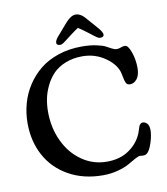

<svg xmlns="http://www.w3.org/2000/svg" viewBox="-96 -974 930 1068"><g transform="rotate(-10 368.5 -440.5)"><path d="M355 -784.2Q347.2 -778.3 336.7 -770Q326.2 -761.7 321 -757.8Q315.9 -753.9 309.6 -749.8Q303.2 -745.6 299.1 -744.1Q294.9 -742.7 291 -742.7Q270 -742.7 270 -757.3Q270 -769.5 284.7 -788.1L347.7 -860.8Q377.9 -894 403.3 -894Q428.7 -894 452.1 -869.1L516.6 -795.4Q537.6 -770.5 537.6 -757.3Q537.6 -742.7 516.6 -742.7Q512.7 -742.7 508.3 -744.1Q503.9 -745.6 497.6 -749.8Q491.2 -753.9 486.3 -757.8Q481.4 -761.7 470.7 -770Q460 -778.3 452.1 -784.2Q416.5 -811 403.3 -818.4Q394.5 -813.5 355 -784.2ZM399.9 13.2Q290.5 13.2 207 -33.4Q123.5 -80.1 79.6 -160.9Q35.6 -241.7 35.6 -344.2Q35.6 -401.4 50.5 -455.1Q65.4 -508.8 95.9 -555.7Q126.5 -602.5 169.7 -637.5Q212.9 -672.4 273.4 -692.6Q334 -712.9 404.8 -712.9Q452.1 -712.9 487.8 -705.3Q523.4 -697.8 539.3 -689Q555.2 -680.2 570.1 -672.6Q585 -665 595.7 -665Q609.4 -665 620.4 -669.9Q631.3 -674.8 643.1 -674.8Q661.1 -674.8 676.3 -632.3Q691.4 -589.8 691.4 -542.5Q691.4 -501 674.6 -480Q657.7 -459 635.7 -459Q627 -459 621.1 -462.4Q615.2 -465.8 611.8 -473.6Q608.4 -481.4 606.7 -487.8Q605 -494.1 602.8 -506.1Q600.6 -518.1 599.1 -523.9Q588.9 -575.7 531 -617.2Q473.1 -658.7 399.9 -658.7Q346.7 -658.7 304.2 -641.6Q261.7 -624.5 235.1 -597.2Q208.5 -569.8 190.7 -533.2Q172.9 -496.6 165.8 -460.7Q158.7 -424.8 158.7 -387.7Q158.7 -297.4 194.1 -221.7Q229.5 -146 293 -101.8Q356.4 -57.6 434.6 -57.6Q508.3 -57.6 559.3 -92.8Q610.4 -127.9 632.8 -182.6Q635.3 -188.5 638.9 -200.4Q642.6 -212.4 645 -219.2Q647.5 -226.1 653.1 -231.9Q658.7 -237.8 666 -237.8Q681.2 -237.8 691.9 -225.6Q702.6 -213.4 702.6 -188.5Q702.6 -161.1 691.2 -123.3Q679.7 -85.4 665.5 -68.8Q655.3 -56.6 641.6 -56.2Q637.7 -55.7 630.6 -56.6Q623.5 -57.6 620.6 -57.6Q610.8 -57.6 590.8 -46.6Q570.8 -35.6 548.1 -22.2Q525.4 -8.8 485.1 2.2Q444.8 13.2 399.9 13.2Z"/></g></svg>

Font: Cooper* Medium
Style: Regular
Weight: 500
Designer: Owen Earl
Foundry: indestructible type*
Version: Version 0.001